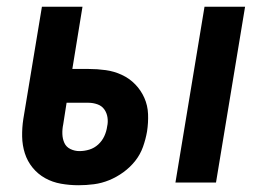

<svg xmlns="http://www.w3.org/2000/svg" viewBox="-20 -540 790 568"><path d="M499 0 585 -520H705L619 0ZM212 8Q186 8 160.5 3.5Q135 -1 113.5 -13Q92 -25 76.5 -44Q61 -63 53.5 -86.5Q46 -110 45.5 -136Q45 -162 49 -188L104 -520H224L194 -336H242Q268 -336 293 -332.5Q318 -329 340.5 -318.5Q363 -308 380 -290.5Q397 -273 407 -250.5Q417 -228 418 -202.5Q419 -177 415 -151Q411 -128 403 -105.5Q395 -83 380 -64Q365 -45 345 -30.5Q325 -16 303 -7Q281 2 258 5Q235 8 212 8ZM215 -93Q230 -93 244.5 -97.5Q259 -102 270.5 -112.5Q282 -123 288.5 -137Q295 -151 297 -166Q300 -179 298 -192.5Q296 -206 288.5 -216.5Q281 -227 268 -231.5Q255 -236 242 -236H177L167 -172Q164 -158 164.5 -143.5Q165 -129 170.5 -117Q176 -105 188.5 -99Q201 -93 215 -93Z"/></svg>

Font: Zed Sans Extended
Style: Bold Italic
Weight: 700
Width: 7
Italic angle: -9°
Designer: Belleve Invis
Foundry: Belleve Invis
Version: Version 1.0.0; ttfautohint (v1.8.4)